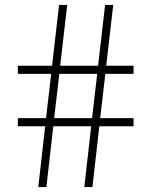

<svg xmlns="http://www.w3.org/2000/svg" viewBox="-20 -760 615 780"><path d="M135.5 0 163.5 -247H52.5V-280H167L188 -460H52.5V-493H191.5L220 -740H253L224.5 -493H378.5L407 -740H440L411.5 -493H522.5V-460H408L387 -280H522.5V-247H383.5L355.5 0H322.5L350.5 -247H196.5L168.5 0ZM200 -280H354L375 -460H221Z"/></svg>

Font: Encode Sans Semi Expanded Thin
Style: Regular
Weight: 100
Width: 6
Designer: Multiple Designers
Foundry: Impallari Type
Version: Version 3.000; ttfautohint (v1.8.3) -l 8 -r 50 -G 200 -x 14 